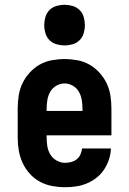

<svg xmlns="http://www.w3.org/2000/svg" viewBox="-20 -775 540 803"><path d="M252 8Q225 8 198 3Q171 -2 147 -15Q123 -28 104.5 -48.5Q86 -69 74.5 -94Q63 -119 58.5 -146Q54 -173 54 -200V-320Q54 -347 58 -374Q62 -401 73.5 -425.5Q85 -450 103.5 -470.5Q122 -491 145.5 -504.5Q169 -518 196 -523Q223 -528 250 -528Q277 -528 304 -523Q331 -518 354.5 -504.5Q378 -491 396.5 -470.5Q415 -450 426.5 -425.5Q438 -401 442 -374Q446 -347 446 -320V-209H175V-200Q175 -181 178 -163Q181 -145 190.5 -129Q200 -113 217 -103.5Q234 -94 252 -94Q265 -94 278 -97.5Q291 -101 301 -109Q311 -117 316.5 -129Q322 -141 323 -154H444Q443 -130 435.5 -107.5Q428 -85 415 -65.5Q402 -46 383.5 -31.5Q365 -17 343.5 -8Q322 1 299 4.5Q276 8 252 8ZM175 -311H325V-320Q325 -338 322 -356.5Q319 -375 310 -391Q301 -407 284.5 -416.5Q268 -426 250 -426Q232 -426 215.5 -416.5Q199 -407 190 -391Q181 -375 178 -356.5Q175 -338 175 -320ZM250 -585Q233 -585 216 -590Q199 -595 187 -607Q175 -619 170 -636Q165 -653 165 -670Q165 -687 170 -704Q175 -721 187 -733Q199 -745 216 -750Q233 -755 250 -755Q267 -755 284 -750Q301 -745 313 -733Q325 -721 330 -704Q335 -687 335 -670Q335 -653 330 -636Q325 -619 313 -607Q301 -595 284 -590Q267 -585 250 -585Z"/></svg>

Font: Iosevka Curly Slab Extrabold
Style: Regular
Weight: 800
Monospace: yes
Designer: Belleve Invis
Foundry: Belleve Invis
Version: Version 22.1.2; ttfautohint (v1.8.4)